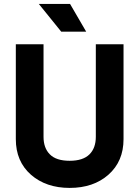

<svg xmlns="http://www.w3.org/2000/svg" viewBox="-20 -920 693 954"><path d="M408.2 -762.7Q387.7 -796.9 328.1 -900.4Q289.1 -900.4 172.9 -900.4Q201.2 -866.2 284.2 -762.7Q315.4 -762.7 408.2 -762.7ZM326.2 13.7Q209 13.7 133.8 -51.8Q58.6 -118.2 58.6 -228.5Q58.6 -385.7 58.6 -700.2Q92.8 -700.2 196.3 -700.2Q196.3 -585 196.3 -240.2Q196.3 -184.6 227.5 -153.3Q258.8 -121.1 326.2 -121.1Q392.6 -121.1 424.8 -153.3Q456.1 -184.6 456.1 -240.2Q456.1 -393.6 456.1 -700.2Q490.2 -700.2 593.8 -700.2Q593.8 -582 593.8 -228.5Q593.8 -118.2 518.6 -51.8Q444.3 13.7 326.2 13.7Z"/></svg>

Font: LeFont
Style: Regular
Weight: 700
Designer: Leryon MEDIA
Version: Version 1.0